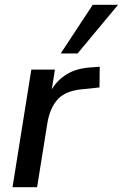

<svg xmlns="http://www.w3.org/2000/svg" viewBox="-20 -777 510 797"><path d="M32 0 110 -488H208L195 -406Q218 -445 257.5 -469Q297 -493 354 -497L394 -500L393 -414L326 -407Q252 -401 219 -364Q186 -327 176 -262L134 0ZM232 -555 365 -757H470L302 -555Z"/></svg>

Font: Nunito Sans SemiBold
Style: Italic
Weight: 600
Italic angle: -9°
Designer: Vernon Adams
Foundry: Vernon Adams
Version: Version 3.006; ttfautohint (v1.8.3)